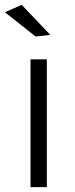

<svg xmlns="http://www.w3.org/2000/svg" viewBox="-27 -767 309 787"><path d="M62 -747.1 179.2 -624 119.1 -617.2 -6.8 -716.8ZM98.1 -523.9H165V0H98.1Z"/></svg>

Font: Montserrat arm Light
Style: Regular
Weight: 300
Designer: Julieta Ulanovsky
Foundry: Julieta Ulanovsky
Version: Version 6.000;PS 006.000;hotconv 1.0.88;makeotf.lib2.5.64775